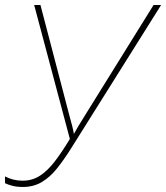

<svg xmlns="http://www.w3.org/2000/svg" viewBox="-29 -734 661 764"><path d="M62 10Q39 10 21 5.5Q3 1 -9 -5V-32Q23 -15 61 -15Q100 -15 131 -35.5Q162 -56 190 -93Q218 -130 249 -181L107 -714H132L249 -267Q254 -250 258.5 -232Q263 -214 265 -201Q272 -214 283 -232.5Q294 -251 303 -265L582 -714H612L251 -139Q225 -98 198 -64Q171 -30 138 -10Q105 10 62 10Z"/></svg>

Font: Noto Sans Disp Thin
Style: Italic
Weight: 100
Italic angle: -12°
Designer: Monotype Design Team
Foundry: Monotype Imaging Inc.
Version: Version 2.000;GOOG;noto-source:20170915:90ef993387c0